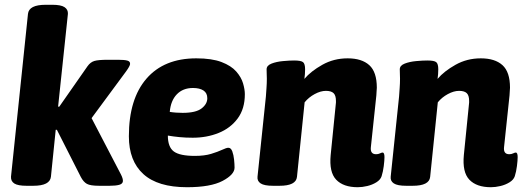

<svg xmlns="http://www.w3.org/2000/svg" viewBox="-20 -775 2185 803"><path d="M91 2Q55 2 40 -7.5Q25 -17 26 -36L97 -717Q101 -755 171 -755H199Q235 -755 250 -745Q265 -735 264 -717L223 -329H228L346 -498Q358 -515 374.5 -520Q391 -525 431 -525H474Q501 -525 513 -521.5Q525 -518 524 -507Q523 -498 507 -476L363 -281L486 -45Q495 -27 494 -17Q493 -6 478.5 -2Q464 2 438 2H395Q358 2 343.5 -6Q329 -14 318 -35L218 -232H213L193 -36Q189 2 119 2Z M762 8Q640 8 579.5 -47Q519 -102 519 -205Q519 -361 592.5 -446Q666 -531 801 -531Q866 -531 906.5 -515.5Q947 -500 968 -476Q989 -452 996.5 -426.5Q1004 -401 1004 -381Q1004 -320 974 -279.5Q944 -239 894.5 -219Q845 -199 786 -199Q757 -199 731 -201.5Q705 -204 682 -208Q682 -160 707 -141.5Q732 -123 795 -123Q835 -123 863 -131.5Q891 -140 909 -148.5Q927 -157 935 -157Q946 -157 951.5 -142Q957 -127 959 -107.5Q961 -88 961 -74Q961 -45 911 -18.5Q861 8 762 8ZM744 -303Q799 -303 823 -321.5Q847 -340 847 -364Q847 -386 831 -396.5Q815 -407 787 -407Q745 -407 719.5 -380.5Q694 -354 690 -307Q702 -305 716.5 -304Q731 -303 744 -303Z M1476 8Q1416 8 1386 -23.5Q1356 -55 1363 -127L1384 -336Q1385 -342 1385 -346Q1385 -350 1385 -353Q1385 -376 1375 -385.5Q1365 -395 1343 -395Q1321 -395 1296 -381.5Q1271 -368 1254 -347L1222 -35Q1218 2 1149 2H1122Q1085 2 1070 -8Q1055 -18 1057 -36L1092 -371Q1093 -387 1094.5 -406.5Q1096 -426 1096 -446Q1096 -455 1095.5 -464.5Q1095 -474 1095 -485Q1095 -501 1115.5 -509Q1136 -517 1163.5 -519.5Q1191 -522 1210 -522Q1239 -522 1247.5 -515Q1256 -508 1256 -485Q1256 -465 1253 -445Q1280 -477 1328 -504Q1376 -531 1434 -531Q1493 -531 1524.5 -502.5Q1556 -474 1556 -408Q1556 -401 1555 -393Q1554 -385 1554 -376L1531 -159Q1528 -130 1553 -130Q1562 -130 1569 -133.5Q1576 -137 1580 -137Q1588 -137 1588 -118Q1588 -104 1585 -80.5Q1582 -57 1576 -38Q1571 -23 1554 -12.5Q1537 -2 1516 3Q1495 8 1476 8Z M2033 8Q1973 8 1943 -23.5Q1913 -55 1920 -127L1941 -336Q1942 -342 1942 -346Q1942 -350 1942 -353Q1942 -376 1932 -385.5Q1922 -395 1900 -395Q1878 -395 1853 -381.5Q1828 -368 1811 -347L1779 -35Q1775 2 1706 2H1679Q1642 2 1627 -8Q1612 -18 1614 -36L1649 -371Q1650 -387 1651.5 -406.5Q1653 -426 1653 -446Q1653 -455 1652.5 -464.5Q1652 -474 1652 -485Q1652 -501 1672.5 -509Q1693 -517 1720.5 -519.5Q1748 -522 1767 -522Q1796 -522 1804.5 -515Q1813 -508 1813 -485Q1813 -465 1810 -445Q1837 -477 1885 -504Q1933 -531 1991 -531Q2050 -531 2081.5 -502.5Q2113 -474 2113 -408Q2113 -401 2112 -393Q2111 -385 2111 -376L2088 -159Q2085 -130 2110 -130Q2119 -130 2126 -133.5Q2133 -137 2137 -137Q2145 -137 2145 -118Q2145 -104 2142 -80.5Q2139 -57 2133 -38Q2128 -23 2111 -12.5Q2094 -2 2073 3Q2052 8 2033 8Z"/></svg>

Font: Asap ExtraBold
Style: Italic
Weight: 800
Italic angle: -6°
Designer: Pablo Cosgaya
Foundry: Omnibus-Type
Version: Version 3.001; ttfautohint (v1.8.4.7-5d5b)